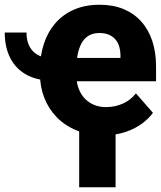

<svg xmlns="http://www.w3.org/2000/svg" viewBox="-57 -558 676 806"><path d="M-37.1 -421.4H54.2Q54.2 -371.6 81.5 -342.8Q108.9 -314 162.1 -314V-219.7Q99.1 -219.7 54.4 -244.1Q9.8 -268.6 -13.7 -314Q-37.1 -359.4 -37.1 -421.4ZM378.4 9.8Q314.9 9.8 265.4 -10.3Q215.8 -30.3 181.4 -65.7Q147 -101.1 128.9 -147.5Q110.8 -193.8 110.8 -246.6V-265.1Q110.8 -324.2 127.2 -374Q143.6 -423.8 175.5 -460.7Q207.5 -497.6 254.2 -517.8Q300.8 -538.1 361.3 -538.1Q418 -538.1 461.9 -519.8Q505.9 -501.5 536.1 -467.5Q566.4 -433.6 582.3 -386Q598.1 -338.4 598.1 -279.3V-216.8H171.9V-314.9H448.7V-326.7Q448.2 -347.2 442.9 -364.3Q437.5 -381.3 426.3 -393.8Q415 -406.2 398.7 -412.8Q382.3 -419.4 360.4 -419.4Q333 -419.4 314.2 -407.7Q295.4 -396 284.4 -374.8Q273.4 -353.5 268.3 -325.4Q263.2 -297.4 263.2 -265.1V-246.6Q263.2 -215.8 271.7 -190.4Q280.3 -165 296.4 -147Q312.5 -128.9 335.7 -118.7Q358.9 -108.4 388.2 -108.4Q424.3 -108.4 457 -122.3Q489.7 -136.2 513.7 -166L585 -84.5Q568.4 -61 539.3 -39.3Q510.3 -17.6 469.7 -3.9Q429.2 9.8 378.4 9.8ZM428.2 -49.3V228H275.4V-49.3Z"/></svg>

Font: Roboto ExtraBold
Style: Regular
Weight: 800
Designer: Christian Robertson
Foundry: Google
Version: Version 3.009; 2024